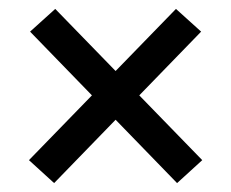

<svg xmlns="http://www.w3.org/2000/svg" viewBox="-20 -525 519 431"><path d="M104 -505 434 -165.5 377.5 -114 47.5 -454ZM101.5 -114 45 -165.5 375 -505 431.5 -454Z"/></svg>

Font: Anek Kannada Medium
Style: Regular
Weight: 500
Designer: Vaishnavi Murthy, Maithili Shingre (Kannada) & Yesha Goshar (Latin)
Foundry: Ek Type
Version: Version 1.003